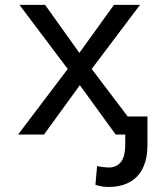

<svg xmlns="http://www.w3.org/2000/svg" viewBox="-20 -548 640 782"><path d="M303.2 -332.5 163.6 -528.3H59.1L255.9 -267.1L53.7 0H159.2L305.2 -201.2L451.2 0H555.7L353.5 -267.1L550.3 -528.3H444.3ZM580.6 -73.7H490.2V43.5Q490.2 64.9 486.1 81.5Q481.9 98.1 474.1 109.9Q465.3 121.6 452.6 127.9Q439.9 134.3 423.3 134.3Q416.5 134.3 400.4 132.6Q384.3 130.9 375.5 127.9L368.7 204.6Q382.8 209.5 395.8 211.4Q408.7 213.4 423.3 213.4Q464.8 213.4 496.3 199.7Q527.8 186 547.4 160.2Q563.5 139.2 572 109.6Q580.6 80.1 580.6 43.5Z"/></svg>

Font: Roboto Mono
Style: Regular
Weight: 400
Monospace: yes
Designer: Google
Version: Version 3.000